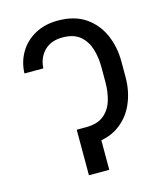

<svg xmlns="http://www.w3.org/2000/svg" viewBox="-111 -818 755 899"><g transform="rotate(-15 266.5 -368.5)"><path d="M231.4 -220.7H252.9Q308.6 -220.7 339.6 -246.1Q370.6 -271.5 383.1 -312.5Q395.5 -353.5 395.5 -399.9V-475.6Q395.5 -521 383.1 -562Q370.6 -603 340.1 -629.2Q309.6 -655.3 254.9 -655.3Q199.2 -655.3 166.7 -622.8Q134.3 -590.3 131.3 -538.6H39.6Q42 -595.7 69.1 -640.6Q96.2 -685.5 143.8 -711.4Q191.4 -737.3 254.4 -737.3Q334.5 -737.3 387.2 -701.4Q439.9 -665.5 466.3 -606Q492.7 -546.4 492.7 -475.6V-399.9Q492.7 -329.1 466.3 -269.8Q439.9 -210.4 386.7 -174.6Q333.5 -138.7 253.4 -138.7H231.4ZM306.6 -220.7V0H208V-220.7Z"/></g></svg>

Font: V-Inter
Style: Regular-375
Weight: 375
Designer: Rasmus Andersson
Foundry: rsms
Version: Version 4.000;git-4146feb